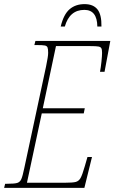

<svg xmlns="http://www.w3.org/2000/svg" viewBox="-42 -913 556 933"><path d="M-17 -20H-7Q28 -20 41.5 -24Q55 -28 61.5 -42.5Q68 -57 76 -96L182 -591Q192 -639 192 -656Q192 -675 189 -682.5Q186 -690 175.5 -692Q165 -694 137 -694H125L130 -714H494L466 -564H444Q448 -585 451 -613.5Q454 -642 454 -656Q454 -672 450.5 -678.5Q447 -685 436 -687Q425 -689 397 -689H230L166 -387H370L365 -362H161L89 -25H273Q312 -25 326.5 -29Q341 -33 349.5 -48Q358 -63 370 -105L383 -150H405L368 0H-22ZM369 -893Q411 -893 431.5 -867.5Q452 -842 451 -784H431Q430 -865 368 -865Q296 -865 273 -784H253Q267 -843 296 -868Q325 -893 369 -893Z"/></svg>

Font: Noto Serif CondThin
Style: Italic
Weight: 250
Width: 3
Italic angle: -12°
Designer: Monotype Design Team
Foundry: Monotype Imaging Inc.
Version: Version 1.001